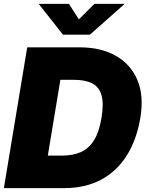

<svg xmlns="http://www.w3.org/2000/svg" viewBox="-20 -972 758 992"><path d="M310.1 0H82L109.9 -168H300.8Q356.9 -168 398.2 -186.5Q439.5 -205.1 466.1 -248Q492.7 -291 504.4 -363.3Q516.6 -436.5 504.6 -479.5Q492.7 -522.5 456.8 -541Q420.9 -559.6 362.3 -559.6H171.9L199.7 -727.5H390.1Q502.4 -727.5 579.3 -683.3Q656.2 -639.2 690.2 -557.6Q724.1 -476.1 705.1 -363.3Q686.5 -251 635.5 -169.4Q584.5 -87.9 502.9 -43.9Q421.4 0 310.1 0ZM319.8 -727.5 199.2 0H0L120.6 -727.5ZM335.9 -952.1 387.7 -872.1 467.8 -952.1H622.1V-950.2L444.8 -793H305.2L181.2 -950.2L181.6 -952.1Z"/></svg>

Font: Inter 20pt Black
Style: Italic
Weight: 900
Italic angle: -9.3988°
Version: Version 4.001;git-66647c0bb